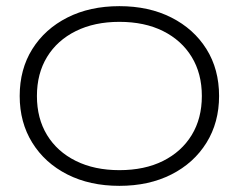

<svg xmlns="http://www.w3.org/2000/svg" viewBox="-20 -592 776 624"><path d="M368 12Q272 12 199 -25Q126 -62 85 -128Q44 -194 44 -280Q44 -367 85 -432.5Q126 -498 199 -535Q272 -572 368 -572Q464 -572 537 -535Q610 -498 651 -432.5Q692 -367 692 -280Q692 -194 651 -128Q610 -62 537 -25Q464 12 368 12ZM368 -39Q450 -39 510 -69Q570 -99 603 -153Q636 -207 636 -280Q636 -353 603 -407Q570 -461 510 -491Q450 -521 368 -521Q287 -521 226.5 -491Q166 -461 133 -407Q100 -353 100 -280Q100 -207 133 -153Q166 -99 226.5 -69Q287 -39 368 -39Z"/></svg>

Font: Unbounded ExtraLight
Style: Regular
Weight: 250
Designer: Luke Prowse, Jean-Baptiste Morizot, Fátima Lázaro, Florian Runge
Foundry: NaN
Version: Version 1.701;gftools[0.9.28.dev5+ged2979d]